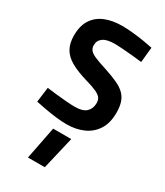

<svg xmlns="http://www.w3.org/2000/svg" viewBox="-242 -788 1027 1195"><g transform="rotate(30 272.0 -190.5)"><path d="M169 311 215 77H345L290 311ZM272 12Q238 12 196 7Q154 2 114 -5.5Q74 -13 45 -19L59 -126Q88 -122 126 -118Q164 -114 201 -111Q238 -108 264 -108Q320 -108 345 -132Q370 -156 370 -196Q370 -217 360 -231.5Q350 -246 323.5 -258.5Q297 -271 248 -285Q172 -307 125.5 -333.5Q79 -360 58 -398Q37 -436 37 -490Q37 -561 66.5 -605.5Q96 -650 148 -671Q200 -692 269 -692Q302 -692 343.5 -688Q385 -684 425 -677.5Q465 -671 493 -665L482 -556Q452 -560 413.5 -563.5Q375 -567 339.5 -569.5Q304 -572 283 -572Q228 -572 201 -553Q174 -534 174 -500Q174 -479 185.5 -464.5Q197 -450 227.5 -437Q258 -424 315 -406Q370 -388 407 -370.5Q444 -353 466 -330.5Q488 -308 497.5 -277.5Q507 -247 507 -205Q507 -131 476 -83Q445 -35 392 -11.5Q339 12 272 12Z"/></g></svg>

Font: Titillium Web SemiBold
Style: Regular
Weight: 600
Designer: Mohamed Gaber, Accademia di Belle Arti di Urbino
Foundry: Kief Type Foundry, Accademia di Belle Arti di Urbino
Version: Version 3.000; ttfautohint (v1.8.4)